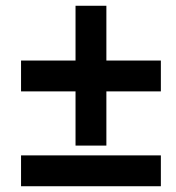

<svg xmlns="http://www.w3.org/2000/svg" viewBox="-20 -646 612 666"><path d="M53 0V-107H538V0ZM349 -436H538V-329H349V-141H242V-329H53V-436H242V-626H349Z"/></svg>

Font: Noto IKEA Latin
Style: Bold Italic
Weight: 700
Italic angle: -12°
Designer: Monotype Design Team
Foundry: Monotype Imaging Inc.
Version: Version 1.0